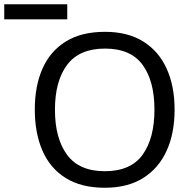

<svg xmlns="http://www.w3.org/2000/svg" viewBox="-103 -875 904 905"><path d="M720 -358Q720 -247 682.5 -164.5Q645 -82 572 -36Q499 10 391 10Q280 10 206.5 -36Q133 -82 97 -165Q61 -248 61 -359Q61 -469 97 -551Q133 -633 206.5 -679Q280 -725 392 -725Q499 -725 572 -679.5Q645 -634 682.5 -551.5Q720 -469 720 -358ZM156 -358Q156 -223 213 -145.5Q270 -68 391 -68Q513 -68 569 -145.5Q625 -223 625 -358Q625 -493 569 -569.5Q513 -646 392 -646Q271 -646 213.5 -569.5Q156 -493 156 -358ZM-83 -784V-855H214V-784Z"/></svg>

Font: Noto Sans Coptic
Style: Regular
Weight: 400
Designer: Monotype Design Team, Denis Moyogo Jacquerye
Foundry: Monotype Imaging Inc.
Version: Version 2.002; ttfautohint (v1.8.4.7-5d5b)